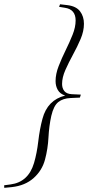

<svg xmlns="http://www.w3.org/2000/svg" viewBox="-106 -762 414 900"><path d="M273 -318.5 268.5 -304.5 225 -302.5Q189.5 -301 167.5 -283.8Q145.5 -266.5 134.5 -219Q124 -171.5 121.2 -118Q118.5 -64.5 105 -14Q91.5 37 51.8 72.5Q12 108 -50 115L-86 118.5L-86.5 106.5L-56.5 102.5Q27 91.5 53.5 2Q67 -44 73.5 -100.2Q80 -156.5 93 -205Q116.5 -293.5 199.5 -314Q175.5 -322 165 -340.2Q154.5 -358.5 154.5 -382Q154.5 -415 168.8 -451.8Q183 -488.5 201.5 -526Q220 -563.5 234.2 -599Q248.5 -634.5 248.5 -666Q248.5 -718 198.5 -725.5L171 -730L175.5 -742L209.5 -738Q251 -733 269.2 -709Q287.5 -685 287.5 -650.5Q287.5 -616 272 -579.5Q256.5 -543 236.2 -506Q216 -469 200.5 -434Q185 -399 185 -368.5Q185 -348.5 195.5 -335.2Q206 -322 230 -320.5Z"/></svg>

Font: Newsreader 72pt Light
Style: Italic
Weight: 300
Italic angle: -17°
Designer: Hugues Gentile
Foundry: Production Type
Version: Version 1.003; ttfautohint (v1.8.3)